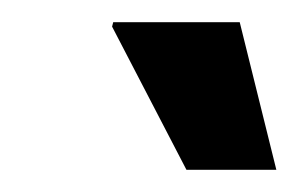

<svg xmlns="http://www.w3.org/2000/svg" viewBox="-20 -745 269 173"><path d="M148 -592 81 -721 82 -725H196L229 -592Z"/></svg>

Font: Archivo ExtraCondensed ExtraBold
Style: Italic
Weight: 800
Width: 2
Italic angle: -10°
Designer: Hector Gatti
Foundry: Omnibus-Type
Version: Version 2.001